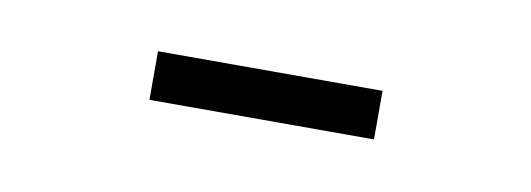

<svg xmlns="http://www.w3.org/2000/svg" viewBox="-24 -863 398 144"><g transform="rotate(10 175.5 -791.5)"><path d="M90 -773V-810H261V-773Z"/></g></svg>

Font: Oswald ExtraLight
Style: Regular
Weight: 250
Designer: Vernon Adams
Foundry: Vernon Adams
Version: Version 4.100; ttfautohint (v1.8.1.43-b0c9)